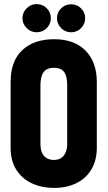

<svg xmlns="http://www.w3.org/2000/svg" viewBox="-20 -909 528 940"><path d="M159 -889Q131 -889 110.5 -868.5Q90 -848 90 -820Q90 -792 110.5 -771.5Q131 -751 159 -751Q189 -751 209 -771.5Q229 -792 229 -820Q229 -848 209 -868.5Q189 -889 159 -889ZM328 -888Q299 -888 279 -868Q259 -848 259 -820Q259 -792 279 -771.5Q299 -751 328 -751Q357 -751 377 -771.5Q397 -792 397 -820Q397 -848 377 -868Q357 -888 328 -888ZM32 -508V-186Q32 -121 60.5 -77Q89 -33 137 -11Q185 11 244 11Q307 11 354.5 -12.5Q402 -36 428 -80.5Q454 -125 454 -186V-507Q454 -605 399 -661Q344 -717 245 -717Q146 -717 89 -663.5Q32 -610 32 -508ZM178 -205V-487Q178 -520 185 -539.5Q192 -559 206.5 -568Q221 -577 243 -577Q267 -577 281.5 -568Q296 -559 302.5 -539.5Q309 -520 309 -488V-205Q309 -181 301.5 -163Q294 -145 279.5 -135.5Q265 -126 244 -126Q223 -126 208 -135Q193 -144 185.5 -161.5Q178 -179 178 -205Z"/></svg>

Font: Advent Pro ExtraBold
Style: Regular
Weight: 800
Designer: VivaRado, Andreas Kalpakidis
Foundry: VivaRado, Andreas Kalpakidis
Version: Version 3.000